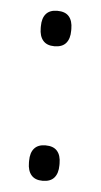

<svg xmlns="http://www.w3.org/2000/svg" viewBox="-41 -483 273 521"><g transform="rotate(5 95.0 -222.5)"><path d="M94.5 8.5Q74 8.5 63.8 -3.5Q53.5 -15.5 53.5 -37.5V-42.5Q53.5 -64.5 63.8 -76.2Q74 -88 94.5 -88Q116 -88 126.2 -76.2Q136.5 -64.5 136.5 -42.5V-37.5Q136.5 -15.5 126.2 -3.5Q116 8.5 94.5 8.5ZM94.5 -358Q74 -358 63.8 -370Q53.5 -382 53.5 -404V-409Q53.5 -431 63.8 -442.8Q74 -454.5 94.5 -454.5Q116 -454.5 126.2 -442.8Q136.5 -431 136.5 -409V-404Q136.5 -382 126.2 -370Q116 -358 94.5 -358Z"/></g></svg>

Font: Anek Gujarati Medium Light
Style: Regular
Weight: 300
Version: Version 1.003